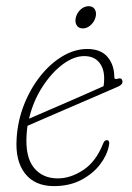

<svg xmlns="http://www.w3.org/2000/svg" viewBox="-20 -608 435 635"><path d="M340 -125.5Q334 -94.5 310.8 -64Q287.5 -33.5 248.8 -13Q210 7.5 158.5 7.5Q95 7.5 62.5 -34.5Q30 -76.5 35 -150Q38.5 -208.5 59.5 -261.8Q80.5 -315 113.5 -356.5Q146.5 -398 186.8 -422Q227 -446 268.5 -446Q313.5 -446 335.8 -419.5Q358 -393 358 -353.5Q358 -344 368.5 -347.5Q383 -352.5 385 -339.5Q386.5 -329 371.5 -322Q337.5 -307 293.2 -288Q249 -269 204.5 -249.8Q160 -230.5 124 -215Q88 -199.5 71 -192Q69 -178 68 -164Q63 -89.5 91.8 -53.8Q120.5 -18 171 -18Q213.5 -18 255.5 -45.8Q297.5 -73.5 321 -133Q325.5 -144.5 333 -144.5Q344.5 -144.5 340 -125.5ZM258.5 -422.5Q224 -422.5 187 -394.8Q150 -367 119.8 -320Q89.5 -273 76 -215.5Q100 -226 143.2 -244.5Q186.5 -263 234.8 -284.2Q283 -305.5 322.5 -323Q324.5 -333 324.5 -348.5Q324.5 -382.5 307.2 -402.5Q290 -422.5 258.5 -422.5ZM254 -514Q239.5 -514 233.2 -525Q227 -536 231 -551Q235 -566 246.8 -576.8Q258.5 -587.5 273.5 -587.5Q287.5 -587.5 293.8 -576.8Q300 -566 296 -551Q292 -536 280 -525Q268 -514 254 -514Z"/></svg>

Font: Fraunces 72pt SuperSoft Thin
Style: Italic
Weight: 100
Italic angle: -16°
Version: Version 1.000;[b76b70a41]